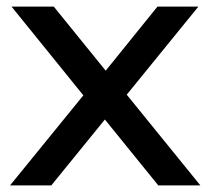

<svg xmlns="http://www.w3.org/2000/svg" viewBox="-20 -564 639 584"><path d="M10.5 0 233.5 -274 15 -544H143.5L301.5 -349L459 -544H583.5L365.5 -276L589.5 0H461.5L299 -200.5L136 0Z"/></svg>

Font: Encode Sans Expanded Expanded Medium
Style: Regular
Weight: 500
Width: 7
Designer: Multiple Designers
Foundry: Impallari Type
Version: Version 3.000; ttfautohint (v1.8.3) -l 8 -r 50 -G 200 -x 14 